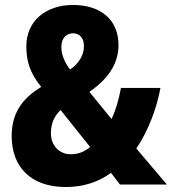

<svg xmlns="http://www.w3.org/2000/svg" viewBox="-20 -743 692 773"><path d="M274 -723C163 -723 86 -657 86 -557C86 -497 100 -450 146 -393C68 -346 27 -286 27 -195C27 -72 103 10 245 10C315 10 376 -10 427 -47L463 0H652L529 -145C581 -223 612 -313 626 -389H467C458 -341 446 -299 429 -264L340 -373C410 -422 457 -481 457 -562C457 -663 386 -723 274 -723ZM274 -609C296 -609 318 -594 318 -558C318 -521 298 -488 262 -463C240 -492 227 -524 227 -553C227 -594 251 -609 274 -609ZM224 -300 343 -151C318 -131 294 -122 265 -122C217 -122 185 -159 185 -206C185 -246 198 -275 224 -300Z"/></svg>

Font: Noto Sans Gujarati Condensed ExtraBold
Style: Regular
Weight: 800
Width: 3
Designer: Jelle Bosma - Monotype Design Team, Universal Thirst
Foundry: Monotype Imaging Inc.
Version: Version 2.106